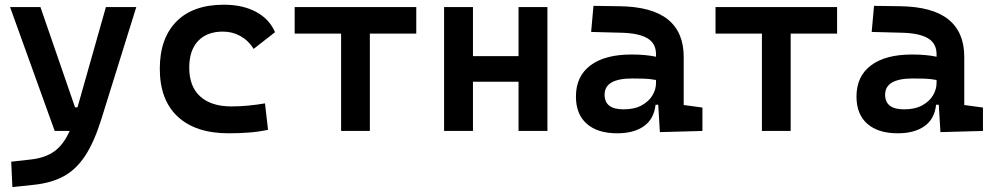

<svg xmlns="http://www.w3.org/2000/svg" viewBox="-20 -547 4142 802"><path d="M31.7 234.4 26.9 128.4 112.8 118.7Q169.9 111.8 207.5 84.7Q245.1 57.6 271 0H208.5L22 -517.6H148.9L293.5 -98.6H303.7L422.4 -517.6H549.3L402.3 -45.9Q373 46.9 335.7 103.8Q298.3 160.6 247.1 188.7Q195.8 216.8 124.5 224.6Z M935.1 9.8Q797.4 9.8 722.4 -59.8Q647.5 -129.4 647.5 -259.8Q647.5 -386.7 716.8 -457Q786.1 -527.3 915 -527.3Q993.7 -527.3 1049.3 -497.6Q1105 -467.8 1128.9 -412.6L1039.6 -342.8Q1018.1 -377.4 984.6 -396.2Q951.2 -415 911.1 -415Q844.7 -415 807.6 -376Q770.5 -336.9 770.5 -264.6Q770.5 -185.5 816.4 -144Q862.3 -102.5 946.8 -102.5Q982.4 -102.5 1017.8 -106Q1053.2 -109.4 1086.9 -115.2L1099.6 -4.9Q1059.6 3.9 1017.6 6.8Q975.6 9.8 935.1 9.8Z M1404.8 0V-406.7H1210.9V-517.6H1718.8V-406.7H1524.9V0Z M2146 0V-205.6H1955.6V0H1835V-517.6H1955.6V-312.5H2146V-517.6H2266.6V0Z M2736.3 4.9 2729.5 -109.4H2718.3Q2711.9 -49.8 2669.7 -20Q2627.4 9.8 2558.1 9.8Q2476.1 9.8 2430.9 -30Q2385.7 -69.8 2385.7 -143.6Q2385.7 -228.5 2446.3 -273.9Q2506.8 -319.3 2617.7 -319.3Q2676.8 -319.3 2720.2 -310.1V-320.3Q2720.2 -365.7 2684.6 -387Q2648.9 -408.2 2578.1 -410.2L2449.2 -413.6L2459 -522.5L2568.4 -521Q2704.1 -519 2770 -465.6Q2835.9 -412.1 2835.9 -309.6V-108.4L2914.1 -97.7V0ZM2720.2 -212.9Q2693.8 -217.8 2670.2 -218.5Q2646.5 -219.2 2620.6 -219.2Q2505.4 -219.2 2505.4 -151.4Q2505.4 -90.3 2584.5 -90.3Q2629.9 -90.3 2659.9 -106.7Q2689.9 -123 2705.1 -148.2Q2720.2 -173.3 2720.2 -200.2Z M3162.6 0V-406.7H2968.8V-517.6H3476.6V-406.7H3282.7V0Z M3908.2 4.9 3901.4 -109.4H3890.1Q3883.8 -49.8 3841.6 -20Q3799.3 9.8 3730 9.8Q3647.9 9.8 3602.8 -30Q3557.6 -69.8 3557.6 -143.6Q3557.6 -228.5 3618.2 -273.9Q3678.7 -319.3 3789.6 -319.3Q3848.6 -319.3 3892.1 -310.1V-320.3Q3892.1 -365.7 3856.4 -387Q3820.8 -408.2 3750 -410.2L3621.1 -413.6L3630.9 -522.5L3740.2 -521Q3876 -519 3941.9 -465.6Q4007.8 -412.1 4007.8 -309.6V-108.4L4085.9 -97.7V0ZM3892.1 -212.9Q3865.7 -217.8 3842 -218.5Q3818.4 -219.2 3792.5 -219.2Q3677.2 -219.2 3677.2 -151.4Q3677.2 -90.3 3756.3 -90.3Q3801.8 -90.3 3831.8 -106.7Q3861.8 -123 3877 -148.2Q3892.1 -173.3 3892.1 -200.2Z"/></svg>

Font: CaskaydiaCove NFP SemiBold
Style: Regular
Weight: 600
Designer: Aaron Bell
Foundry: Saja Typeworks
Version: Version 2111.001; VTT 6.35;Nerd Fonts 3.1.1